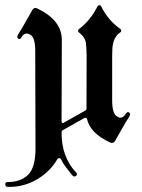

<svg xmlns="http://www.w3.org/2000/svg" viewBox="-33 -540 549 741"><path d="M204.6 -26.9Q205.1 22.5 218.8 58.1Q234.4 99.1 261.2 126Q264.2 128.9 264.2 131.8Q264.2 136.2 259.3 139.6Q256.3 141.1 253.9 141.1Q250 141.1 246.1 136.7Q234.9 123 222.9 107.4Q210.9 91.8 202.6 75.2Q200.7 70.3 195.8 70.3Q190.9 70.3 188.5 74.2Q160.2 122.6 109.9 152.3Q59.6 181.2 4.9 181.2H4.4H2H1.5H1H0H-0.5H-1H-1.5H-2H-2.4Q-10.3 181.2 -12.2 174.8Q-12.7 173.3 -12.7 170.9Q-12.7 162.6 -2.4 162.6Q45.9 162.6 75.2 134.8Q104 106.9 104 33.2L103 -344.7Q103 -394.5 84.5 -405.8Q76.7 -410.6 69.8 -410.6Q57.6 -410.6 49.3 -395Q45.9 -389.2 42 -389.2Q39.6 -389.2 36.6 -391.4Q33.7 -393.6 33.7 -397.9Q33.7 -401.9 37.6 -408.2Q51.8 -430.2 64.7 -453.6Q77.6 -477.1 91.3 -500.5Q96.7 -509.3 103.5 -509.3Q108.4 -509.3 113.3 -505.9H113.8Q205.6 -460.9 205.6 -386.2V-382.8V-382.3V-381.8V-381.3V-380.9V-379.9L204.6 -72.3Q205.1 -64.9 209 -64.9Q210.9 -64.9 212.9 -66.4L297.9 -114.3Q300.8 -116.7 300.8 -120.6L301.3 -324.2Q301.3 -336.4 300.5 -348.4Q299.8 -360.4 298.8 -372.6Q295.9 -396.5 271.5 -415Q268.1 -417 268.1 -421.4Q268.1 -424.8 271.5 -427.7Q314.9 -459.5 343.3 -515.6Q345.7 -520 350.6 -520Q355.5 -520 357.4 -515.6Q384.3 -460.9 431.6 -428.2Q435.1 -425.3 435.1 -421.4Q435.1 -417.5 431.2 -415Q420.4 -407.7 414.1 -397.9Q407.7 -388.2 404.5 -376.7Q401.4 -365.2 400.6 -352.1Q399.9 -338.9 399.9 -324.2V-152.3Q399.9 -102.1 418.5 -90.8Q425.3 -85.9 432.1 -85.9Q443.4 -85.9 453.1 -101.6Q457 -107.4 460.9 -107.4Q462.9 -107.4 466.1 -105.2Q469.2 -103 469.2 -99.1Q469.2 -95.2 465.3 -88.9Q450.7 -66.4 437.7 -43Q424.8 -19.5 411.6 2.9Q406.7 11.7 398.9 11.7Q395 11.7 389.6 8.8L388.7 8.3Q315.4 -26.4 303.2 -79.6Q301.8 -85.4 296.9 -85.4Q294.4 -85.4 289.1 -82.5L210.9 -38.6Q207.5 -36.6 206.1 -34.4Q204.6 -32.2 204.6 -26.9Z"/></svg>

Font: UnifrakturMaguntia sl
Style: Regular
Weight: 400
Designer: j. 'mach' wust, based on a font by Peter Wiegel, original typeface by Carl Albert Fahrenwaldt 1901
Version: Version 2010-11-24